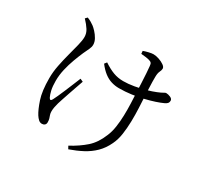

<svg xmlns="http://www.w3.org/2000/svg" viewBox="-168 -987 1335 1273"><g transform="rotate(30 500.0 -350.5)"><path d="M478.4 42.4Q545.6 6 593.1 -36Q640.5 -78.1 669 -149.7Q683.7 -183.7 690 -226.3Q696.4 -269 697.7 -315.5Q699 -362.1 697.2 -406.9Q695.4 -451.8 693.6 -488.6Q692.6 -520.4 690.6 -559.5Q688.6 -598.6 686.5 -633.4Q684.4 -668.3 682.2 -685.2Q681 -701.4 675.6 -707.7Q670.2 -714.1 659 -716.9Q647 -721 628.4 -723.3Q609.8 -725.5 593.1 -727L591.1 -748.5Q607.6 -754.8 629.7 -760Q651.8 -765.3 665.3 -765.3Q684.4 -765.3 707.7 -757.4Q731 -749.6 748.1 -737.6Q765.2 -725.6 765.2 -712.5Q765.2 -701.1 757.6 -685.5Q750 -669.9 749.6 -643.2Q749.2 -627.9 749.6 -603.7Q750 -579.4 751.4 -552Q752.8 -524.5 753.8 -497Q755.8 -458.2 758.3 -408.6Q760.8 -359 759.7 -306.7Q758.6 -254.3 751.5 -206.1Q744.3 -157.8 726.2 -120.9Q703.2 -71.6 668.1 -37.1Q632.9 -2.6 588.1 21Q543.3 44.7 490 63.3ZM253.8 4.5Q238.5 4.5 227.1 -6.1Q215.6 -16.7 205.9 -31.8Q185.3 -64.4 165.3 -124.5Q145.2 -184.5 145.2 -282.6Q145.2 -330.5 155.3 -381.5Q165.4 -432.5 178.3 -480.7Q191.1 -529 201.2 -568.9Q211.3 -608.7 211.3 -635.2Q211.3 -663.1 195.6 -688.2Q179.9 -713.3 151.2 -743.4L165.3 -758.1Q183.3 -750.8 194.9 -744Q206.5 -737.1 218.1 -728.9Q228.9 -721 245.5 -703.4Q262.1 -685.7 274.6 -663.6Q287.2 -641.4 287.2 -619.1Q287.2 -602.4 277.3 -581.6Q267.4 -560.8 256.5 -537.3Q242.6 -505.5 227.2 -464.1Q211.8 -422.6 201.4 -377.6Q191 -332.5 191 -288.9Q191 -246.7 197.4 -218.5Q203.9 -190.4 212.3 -173.1Q218.1 -161.5 224 -161.4Q229.9 -161.3 236.1 -172.6Q242.4 -183.9 253.2 -208.1Q264 -232.2 277.1 -263Q290.2 -293.9 303.1 -325.4Q316.1 -356.9 326.7 -382.8L349.3 -372.5Q339.9 -346.3 329.5 -316.1Q319.2 -285.9 308.9 -256.4Q298.5 -227 290.9 -203.1Q283.2 -179.3 279.2 -166.6Q274.6 -149.8 271.1 -132.6Q267.7 -115.5 267.7 -99.4Q267.7 -84.3 271.5 -73.6Q275.3 -62.9 279 -51.5Q282.7 -40 282.7 -23.2Q282.7 -9.8 274.5 -2.7Q266.3 4.5 253.8 4.5ZM577.8 -455.5Q548.2 -455.5 519.7 -464.1Q491.2 -472.7 464.5 -493Q437.9 -513.3 411.9 -547.3L425.4 -564.6Q466.6 -537.2 502.3 -523.7Q537.9 -510.2 579.6 -510.2Q617.4 -510.2 660.5 -517.7Q703.5 -525.1 743.1 -536.3Q782.7 -547.6 808.8 -558.4Q838.1 -570.2 849.1 -577.3Q860.1 -584.5 866.4 -584.5Q881.7 -584.5 899.4 -576.8Q917.1 -569 917.1 -554.3Q917.1 -542.8 910.7 -534.9Q904.3 -527 888.7 -520.1Q867.1 -510.1 834.1 -499.1Q801 -488.1 759.6 -478.2Q718.1 -468.3 671.8 -461.9Q625.5 -455.5 577.8 -455.5Z"/></g></svg>

Font: Noto Serif KR ExtraLight
Style: Regular
Weight: 200
Designer: Ryoko NISHIZUKA 西塚涼子 (kana & ideographs); Frank Grießhammer (Latin, Greek & Cyrillic); Wenlong ZHANG 张文龙 (bopomofo); San
Foundry: Adobe
Version: Version 2.002-H1;hotconv 1.1.0;makeotfexe 2.6.0